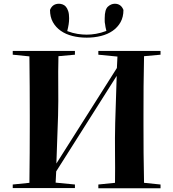

<svg xmlns="http://www.w3.org/2000/svg" viewBox="-20 -1012 925 1025"><path d="M837 -720 749 -712Q747 -630 746.5 -551.5Q746 -473 746 -395V-351Q746 -274 746.5 -196.5Q747 -119 749 -36L837 -27V-7H505V-27L594 -36Q595 -117 594 -195.5Q593 -274 595 -355L603 -607L280 -97L277 -37L380 -27V-8H48V-27L137 -36Q138 -117 138.5 -195Q139 -273 139 -351V-395Q139 -473 138.5 -551Q138 -629 137 -711L48 -720V-740H380V-720L292 -712Q290 -630 291 -551.5Q292 -473 290 -395L281 -139L604 -649L607 -710L505 -720V-740H837ZM639 -959Q639 -921 623.5 -893.5Q608 -866 581.5 -847.5Q555 -829 519 -820Q483 -811 443 -811Q402 -811 366.5 -820Q331 -829 304.5 -847.5Q278 -866 262.5 -893.5Q247 -921 247 -959Q260 -992 295 -992Q304 -992 314 -988.5Q324 -985 331.5 -976.5Q339 -968 344 -953Q349 -938 349 -915Q349 -898 346.5 -882Q344 -866 339 -846Q368 -835 394 -831Q420 -827 443 -827Q466 -827 492.5 -831.5Q519 -836 548 -847Q542 -870 541 -883Q539 -891 539 -898.5Q539 -906 539 -915Q539 -961 556 -976.5Q573 -992 593 -992Q626 -992 639 -959Z"/></svg>

Font: XinYuGongZhangJiaSongA
Style: Regular
Weight: 900
Designer: XinYuGong
Foundry: Adobe Systems Incorporated
Version: Version 1.00